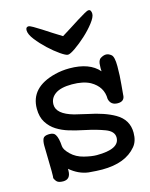

<svg xmlns="http://www.w3.org/2000/svg" viewBox="-97 -649 578 739"><g transform="rotate(-15 192.0 -279.5)"><path d="M327 -585Q333 -585 335.5 -580Q338 -575 338 -568Q338 -555 321 -533Q304 -511 281.5 -490.5Q259 -470 237.5 -455Q216 -440 207 -440Q199 -440 178 -454.5Q157 -469 134.5 -490Q112 -511 94.5 -533.5Q77 -556 77 -572Q77 -585 88 -585Q93 -585 106 -577.5Q119 -570 135.5 -559.5Q152 -549 171 -536.5Q190 -524 207 -514Q224 -524 243 -536.5Q262 -549 279 -559.5Q296 -570 309 -577.5Q322 -585 327 -585ZM77 -440ZM214 -38Q305 -38 305 -84Q305 -109 271.5 -121.5Q238 -134 199.5 -142Q161 -150 134.5 -158Q108 -166 86.5 -179.5Q65 -193 51 -215Q37 -237 37 -270Q37 -355 140 -381Q168 -388 198 -388Q278 -388 315 -345Q314 -359 315 -367Q315 -389 326.5 -396Q338 -403 348 -403Q358 -403 368.5 -394.5Q379 -386 379 -348Q379 -310 375.5 -276Q372 -242 372 -237Q372 -210 344 -210Q316 -210 310 -236Q310 -285 264 -311Q236 -326 191.5 -326Q147 -326 125 -310.5Q103 -295 103 -269Q103 -231 170 -212Q190 -207 221 -200Q286 -187 326 -164Q373 -137 373 -85Q373 -51 356 -31Q313 21 220 21Q199 21 166 18Q127 13 93 -16Q93 -16 93 -9Q93 26 63 26Q43 26 36 16.5Q29 7 29 3Q30 3 30 -24Q29 -50 28 -126Q28 -143 32.5 -153Q37 -163 56.5 -163.5Q76 -164 82 -153Q91 -139 93 -106Q94 -92 114 -72.5Q134 -53 164 -45.5Q194 -38 214 -38Z"/></g></svg>

Font: Scratch Savers
Style: Book
Weight: 400
Designer: Pablo Impallari, Rodrigo Fuenzalida, Brenda Gallo
Foundry: Pablo Impallari, Rodrigo Fuenzalida, Brenda Gallo
Version: Version 4.0b1